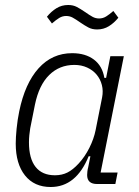

<svg xmlns="http://www.w3.org/2000/svg" viewBox="-20 -737 558 769"><path d="M369 0Q329 0 329 -36Q329 -42 330 -50.5Q331 -59 333 -66L342 -111H335Q285 12 183 12Q117 12 80 -34.5Q43 -81 43 -162Q43 -186 46.5 -221.5Q50 -257 57 -291Q80 -403 134.5 -463.5Q189 -524 269 -524Q322 -524 356 -498.5Q390 -473 398 -425H405L422 -512H476L383 -46H451L442 0ZM200 -35Q228 -35 250 -46Q272 -57 295 -82Q320 -109 338 -145Q356 -181 363 -216L389 -347Q394 -373 388 -396.5Q382 -420 367 -438Q352 -456 329 -466.5Q306 -477 278 -477Q218 -477 177 -436.5Q136 -396 120 -318L101 -223Q99 -211 97.5 -196Q96 -181 96 -167Q96 -102 122.5 -68.5Q149 -35 200 -35ZM369 -619Q349 -619 334 -627Q319 -635 303 -646Q283 -660 271 -666.5Q259 -673 245 -673Q230 -673 217 -665Q204 -657 188 -643L168 -670Q185 -691 206 -704Q227 -717 253 -717Q273 -717 288 -709Q303 -701 319 -690Q339 -676 351 -669.5Q363 -663 377 -663Q392 -663 405 -671Q418 -679 434 -693L454 -666Q437 -645 416 -632Q395 -619 369 -619Z"/></svg>

Font: IBM Plex Sans Condensed Light
Style: Italic
Weight: 300
Width: 3
Italic angle: -11°
Designer: Mike Abbink, Paul van der Laan, Pieter van Rosmalen
Foundry: Bold Monday
Version: Version 1.3